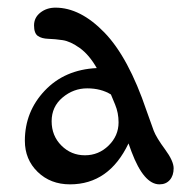

<svg xmlns="http://www.w3.org/2000/svg" viewBox="-20 -476 499 502"><path d="M397 6Q356 6 324 -79L316 -101Q265 6 163 6Q112 6 78.5 -26.5Q45 -59 45 -108Q45 -184 97 -239Q149 -294 233 -298Q213 -333 188.5 -350.5Q164 -368 144 -371Q124 -374 106.5 -374.5Q89 -375 79 -382Q69 -389 69 -409.5Q69 -430 85.5 -443Q102 -456 125 -456Q190 -456 253 -391Q316 -326 363 -187L382 -134Q389 -116 411.5 -85.5Q434 -55 434 -36Q434 -17 424 -5.5Q414 6 397 6ZM290 -156Q290 -181 281 -202.5Q272 -224 270 -229Q244 -245 208 -245Q172 -245 143.5 -221Q115 -197 115 -159Q115 -121 140.5 -95.5Q166 -70 202 -70Q238 -70 264 -95.5Q290 -121 290 -156Z"/></svg>

Font: Macondo
Style: Regular
Weight: 400
Version: Version 2.001